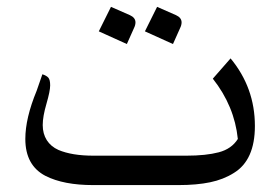

<svg xmlns="http://www.w3.org/2000/svg" viewBox="-20 -534 810 555"><path d="M504.9 -469.2Q504.9 -461.4 500.5 -452.6L480 -406.7L398.9 -443.4L434.1 -514.2L488.8 -490.2Q504.9 -482.9 504.9 -469.2ZM371.6 -469.2Q371.6 -461.4 367.2 -452.6L346.7 -406.7L265.6 -443.4L300.8 -514.2L355.5 -490.2Q371.6 -482.9 371.6 -469.2ZM53.2 -132.3Q53.2 -192.4 85.9 -271.5L102.5 -319.3Q114.7 -315.4 119.9 -309.3Q125 -303.2 125 -287.1Q125 -271 114.3 -234.1Q103.5 -197.3 103.5 -172.4Q103.5 -147.5 115.2 -128.9Q127 -110.4 148.9 -100.6Q188 -84 250 -84H518.6Q575.7 -84 612.5 -93.8Q649.4 -103.5 667.5 -132.3Q657.7 -227.5 595.2 -306.6L646.5 -365.2Q716.8 -280.3 716.8 -169.9Q716.8 -71.3 656.2 -34.2Q626 -15.1 587.4 -7.1Q548.8 1 495.6 1H249Q164.1 1 111.8 -25.4Q53.2 -55.7 53.2 -132.3Z"/></svg>

Font: VizhehAzad
Style: Regular
Weight: 400
Designer: damoon khanjanzadeh
Foundry: http://font-store.ir
Version: Version:0.0.3;RFB:1.2.5;Building:2016-04-04 21:25:54.909891